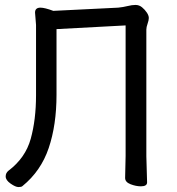

<svg xmlns="http://www.w3.org/2000/svg" viewBox="-20 -739 716 778"><path d="M55 19Q43 19 23 5Q3 -9 3 -24Q3 -38 14 -47Q83 -99 104.5 -176.5Q126 -254 126 -353V-638L122 -688Q122 -708 144 -708Q161 -708 196 -695L459 -708Q479 -710 497 -714.5Q515 -719 529 -719Q544 -719 555.5 -709.5Q567 -700 575 -688Q583 -676 583 -666Q583 -657 578 -643Q573 -629 573 -619V-106L576 0Q576 16 551 16Q531 16 509 7.5Q487 -1 487 -18L489 -107V-636L209 -621V-355Q209 -233 177.5 -139.5Q146 -46 71 15Q67 19 55 19Z"/></svg>

Font: LXGW WenKai Lite Medium
Style: Regular
Weight: 500
Designer: LXGW / Fontworks Inc.
Foundry: LXGW / Fontworks Inc.
Version: Version 1.511; March 25, 2025